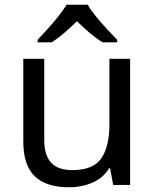

<svg xmlns="http://www.w3.org/2000/svg" viewBox="-20 -786 658 816"><path d="M533 -536V0H461L448 -71H444Q418 -29 372 -9.5Q326 10 274 10Q177 10 128 -36.5Q79 -83 79 -185V-536H168V-191Q168 -127 197 -95Q226 -63 287 -63Q376 -63 410.5 -113Q445 -163 445 -257V-536ZM353 -766Q365 -744 387.5 -716.5Q410 -689 434.5 -662.5Q459 -636 478 -617V-606H416Q390 -622 362 -645.5Q334 -669 307 -696Q280 -669 253 -646Q226 -623 200 -606H140V-617Q159 -637 182.5 -663Q206 -689 228 -716.5Q250 -744 263 -766Z"/></svg>

Font: Noto Sans Sundanese
Style: Regular
Weight: 400
Designer: Monotype Design Team (Regular), Sérgio L. Martins (other weights)
Foundry: Monotype Imaging Inc.
Version: Version 2.003